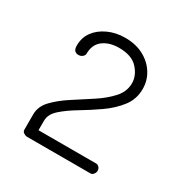

<svg xmlns="http://www.w3.org/2000/svg" viewBox="-99 -809 497 521"><g transform="rotate(30 149.5 -548.0)"><path d="M53 -365Q48 -365 42.5 -368.5Q37 -372 37 -378V-426Q37 -451 56 -471Q75 -491 103.5 -509.5Q132 -528 160.5 -546.5Q189 -565 208 -586Q227 -607 227 -633Q227 -657 208 -678Q189 -699 149 -699Q119 -699 99.5 -684.5Q80 -670 80 -640Q80 -636 75 -631.5Q70 -627 62 -627Q55 -627 50.5 -631.5Q46 -636 46 -647Q46 -672 59.5 -690.5Q73 -709 97 -720Q121 -731 150 -731Q183 -731 207.5 -718Q232 -705 246 -683Q260 -661 260 -634Q260 -602 241 -577.5Q222 -553 194 -533.5Q166 -514 137.5 -497Q109 -480 90 -463Q71 -446 71 -426V-396H252Q257 -396 261 -391.5Q265 -387 265 -381Q265 -375 261 -370Q257 -365 252 -365Z"/></g></svg>

Font: Dosis ExtraLight
Style: Regular
Weight: 250
Designer: EdgarTolentino, PabloImpallari, IginoMarini
Foundry: EdgarTolentino, PabloImpallari, IginoMarini
Version: Version 3.001; ttfautohint (v1.8.2)